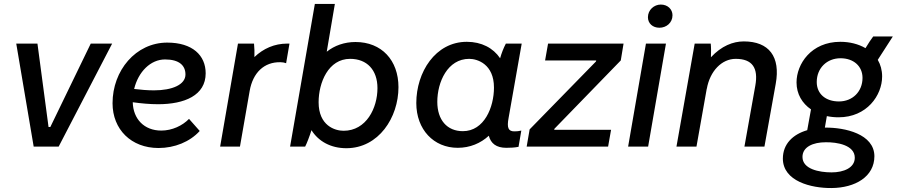

<svg xmlns="http://www.w3.org/2000/svg" viewBox="-20 -740 4526 969"><path d="M150 0H276L546 -520H438L234 -99H225L169 -520H62Z M780 7C861 7 938 -24 988 -79L934 -140C901 -106 849 -81 794 -81C708 -81 652 -139 650 -224C693 -218 736 -214 778 -214C912 -214 1018 -259 1018 -370C1018 -461 951 -525 824 -525C665 -525 548 -384 548 -219C548 -87 642 7 780 7ZM657 -291C678 -378 740 -440 813 -440C885 -440 916 -409 916 -364C916 -313 850 -284 757 -284C724 -284 690 -287 657 -291Z M1091 0H1191L1240 -281C1256 -373 1313 -428 1396 -426C1406 -426 1416 -424 1424 -421L1441 -520H1430C1365 -520 1309 -495 1264 -452C1265 -475 1264 -499 1262 -520H1181Z M1444 0H1520C1528 -15 1542 -51 1552 -83C1587 -27 1649 8 1728 8C1891 8 1991 -147 1991 -300C1991 -436 1906 -528 1774 -528C1718 -528 1668 -510 1629 -479L1670 -720H1569ZM1714 -80C1670 -80 1588 -106 1588 -224C1588 -323 1637 -443 1747 -443C1832 -443 1885 -387 1885 -295C1885 -195 1829 -80 1714 -80Z M2535 6C2557 6 2577 5 2597 1L2611 -81C2599 -78 2589 -77 2576 -77C2546 -77 2537 -94 2547 -146L2613 -520H2533C2521 -497 2511 -471 2504 -446C2469 -498 2410 -529 2336 -529C2177 -529 2081 -375 2081 -220C2081 -86 2169 6 2290 6C2352 6 2406 -17 2447 -55C2457 -16 2485 6 2535 6ZM2348 -443C2390 -443 2473 -416 2473 -298C2473 -199 2424 -78 2316 -78C2236 -78 2187 -135 2187 -226C2187 -326 2239 -443 2348 -443Z M2638 0H3049L3064 -85H2777L2778 -90L3113 -435L3127 -520H2746L2731 -435H2989L2988 -430L2653 -87Z M3150 0H3251L3341 -520H3240ZM3308 -600C3343 -600 3374 -625 3374 -663C3374 -693 3350 -717 3315 -717C3281 -717 3250 -690 3250 -653C3250 -622 3274 -600 3308 -600Z M3394 0H3495L3547 -293V-291C3563 -382 3623 -443 3693 -443C3777 -443 3808 -397 3792 -308L3737 0H3838L3895 -317C3920 -454 3861 -531 3734 -531C3679 -531 3621 -508 3568 -451C3569 -476 3569 -502 3567 -520H3486Z M4212 -148C4355 -148 4432 -259 4432 -354C4432 -386 4424 -414 4410 -438L4486 -556H4387C4378 -544 4362 -521 4348 -497C4312 -518 4268 -529 4221 -529C4074 -529 4000 -417 4000 -324C4000 -265 4029 -218 4073 -188L4054 -83C3982 -62 3931 -14 3931 61C3932 175 4074 210 4177 209C4296 208 4393 152 4393 48C4392 -64 4244 -97 4144 -96H4143L4153 -154C4172 -150 4192 -148 4212 -148ZM4177 130C4113 130 4030 113 4030 52C4030 1 4084 -22 4147 -22C4204 -23 4294 -8 4294 56C4294 107 4238 130 4177 130ZM4214 -228C4147 -228 4102 -266 4102 -326C4102 -396 4153 -446 4222 -446C4288 -446 4333 -406 4333 -347C4333 -278 4283 -228 4214 -228Z"/></svg>

Font: Fixel Text 20240404 Medium
Style: Italic
Weight: 500
Width: 4
Italic angle: -10°
Designer: AlfaBravo + MacPaw
Foundry: Kyrylo Tkachov, Marchela Mozhyna, Serhii Makarenko, Maria Weinstein, Zakhar Kryvoshyya
Version: Version 1.211;Glyphs 3.2 (3225)